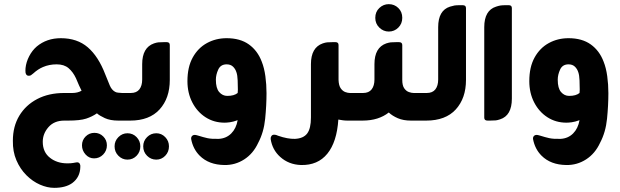

<svg xmlns="http://www.w3.org/2000/svg" viewBox="-20 -581 2989 925"><path d="M568 -133H587V0H550Q511 0 485 -12Q459 -24 447 -35Q424 -19 395 -9.5Q366 0 308 0H290Q241 0 213.5 31.5Q186 63 186 102Q186 153 222 180Q237 192 258 199Q279 206 305 206Q315 206 320.5 205.5Q326 205 333 204Q334 204 341 202.5Q348 201 351 201Q360 201 364 207.5Q368 214 367 223Q366 273 328 301Q296 324 241 324Q208 324 172.5 308.5Q137 293 107 263Q77 233 59 191Q41 149 42 97Q42 28 73 -23.5Q104 -75 159.5 -104Q215 -133 289 -133H328Q354 -133 373 -144Q367 -155 361 -169Q355 -183 346 -204Q332 -234 310.5 -252.5Q289 -271 253 -271Q217 -271 187 -258Q163 -248 140 -227Q133 -221 129 -218.5Q125 -216 118 -216Q106 -216 103 -231Q102 -240 103 -253Q106 -282 120.5 -310Q135 -338 157 -357Q205 -397 273 -397Q352 -397 403 -353Q454 -309 487 -223Q500 -190 509 -169Q518 -148 534 -139Q541 -135 549.5 -134.5Q558 -134 568 -133ZM435 59Q460 59 477.5 76.5Q495 94 495 119Q495 145 477 163.5Q459 182 433 182Q409 182 392 163Q375 144 375 119Q375 94 392.5 76.5Q410 59 435 59Z M607 0H573V-133H610Q638 -133 651.5 -150.5Q665 -168 665 -198V-272Q665 -352 722 -372Q734 -376 743 -377Q752 -378 771 -378H783Q798 -378 798 -364V-196Q798 -108 749 -54Q700 0 607 0ZM594 61Q620 61 638 79.5Q656 98 656 124Q656 151 638 169.5Q620 188 594 188Q569 188 550.5 169.5Q532 151 532 124Q532 98 550.5 79.5Q569 61 594 61ZM733 61Q758 61 776 79.5Q794 98 794 124Q794 151 776 169.5Q758 188 733 188Q707 188 688.5 169.5Q670 151 670 124Q670 98 688.5 79.5Q707 61 733 61Z M1241 -284Q1253 -254 1258.5 -214Q1264 -174 1264 -132Q1264 -74 1257.5 -9Q1251 56 1224 107Q1200 159 1156.5 187Q1113 215 1061 214Q986 213 942 169Q910 137 901 89Q900 80 905 74.5Q910 69 918 69Q923 69 928 70.5Q933 72 937 73Q959 80 979 84.5Q999 89 1034 88Q1070 86 1094 62Q1118 38 1125 -2Q1103 6 1087.5 8Q1072 10 1062 10Q1011 10 970.5 -16Q930 -42 906.5 -87.5Q883 -133 883 -190Q883 -258 908.5 -304Q934 -350 977 -373.5Q1020 -397 1072 -397Q1137 -397 1179 -367Q1221 -337 1241 -284ZM1075 -119Q1108 -119 1125 -133Q1125 -136 1125.5 -140.5Q1126 -145 1126 -149Q1126 -168 1125 -193.5Q1124 -219 1119 -233Q1114 -249 1102.5 -260Q1091 -271 1072 -271Q1043 -271 1031.5 -246Q1020 -221 1020 -197Q1020 -156 1036 -137.5Q1052 -119 1075 -119Z M1666 -133H1704V0H1654Q1642 0 1631.5 -1.5Q1621 -3 1610 -5Q1603 103 1557 159.5Q1511 216 1430 214Q1371 212 1330 175Q1292 141 1284 89Q1283 81 1287.5 74.5Q1292 68 1300 68Q1306 68 1311 69.5Q1316 71 1320 73Q1366 89 1401 88Q1442 86 1460 62Q1478 38 1478 -15V-272Q1478 -352 1535 -372Q1547 -376 1556 -377Q1565 -378 1584 -378H1596Q1611 -378 1611 -364V-196Q1612 -169 1621.5 -155.5Q1631 -142 1643.5 -137.5Q1656 -133 1666 -133Z M1853 -429Q1827 -429 1807.5 -448Q1788 -467 1788 -495Q1788 -524 1807.5 -542.5Q1827 -561 1853 -561Q1880 -561 1899 -542.5Q1918 -524 1918 -495Q1918 -467 1899 -448Q1880 -429 1853 -429ZM1973 -133H2010V0H1960Q1923 0 1896.5 -11.5Q1870 -23 1853 -39Q1829 -20 1797.5 -10Q1766 0 1726 0H1692V-133H1729Q1757 -133 1770.5 -150.5Q1784 -168 1784 -198V-272Q1784 -352 1841 -372Q1854 -376 1862.5 -377Q1871 -378 1890 -378H1902Q1918 -378 1918 -364V-196Q1918 -169 1927.5 -155.5Q1937 -142 1950 -137.5Q1963 -133 1973 -133Z M2033 0H1999V-133H2036Q2064 -133 2077.5 -150.5Q2091 -168 2091 -198V-450Q2091 -531 2148 -549Q2161 -553 2169.5 -554.5Q2178 -556 2197 -556H2209Q2225 -556 2225 -542V-196Q2225 -108 2176 -54Q2127 0 2033 0Z M2340 0H2329Q2313 0 2313 -14V-450Q2313 -531 2370 -549Q2382 -553 2391 -554.5Q2400 -556 2419 -556H2431Q2446 -556 2446 -542V-106Q2446 -24 2389 -6Q2377 -2 2368.5 -1Q2360 0 2340 0Z M2888 -284Q2900 -254 2905.5 -214Q2911 -174 2911 -132Q2911 -74 2904.5 -9Q2898 56 2871 107Q2847 159 2803.5 187Q2760 215 2708 214Q2633 213 2589 169Q2557 137 2548 89Q2547 80 2552 74.5Q2557 69 2565 69Q2570 69 2575 70.5Q2580 72 2584 73Q2606 80 2626 84.5Q2646 89 2681 88Q2717 86 2741 62Q2765 38 2772 -2Q2750 6 2734.5 8Q2719 10 2709 10Q2658 10 2617.5 -16Q2577 -42 2553.5 -87.5Q2530 -133 2530 -190Q2530 -258 2555.5 -304Q2581 -350 2624 -373.5Q2667 -397 2719 -397Q2784 -397 2826 -367Q2868 -337 2888 -284ZM2722 -119Q2755 -119 2772 -133Q2772 -136 2772.5 -140.5Q2773 -145 2773 -149Q2773 -168 2772 -193.5Q2771 -219 2766 -233Q2761 -249 2749.5 -260Q2738 -271 2719 -271Q2690 -271 2678.5 -246Q2667 -221 2667 -197Q2667 -156 2683 -137.5Q2699 -119 2722 -119Z"/></svg>

Font: Zain Black
Style: Regular
Weight: 900
Designer: Zain,Boutros
Foundry: Mobile Telecommunications Company (Zain), 2024
Version: Version 1.50; ttfautohint (v1.8.4)